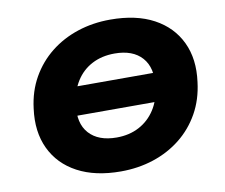

<svg xmlns="http://www.w3.org/2000/svg" viewBox="-79 -814 1079 922"><g transform="rotate(-10 460.0 -352.5)"><path d="M178 -289 200 -428H769L746 -289ZM439 11Q314 11 228 -35Q142 -81 102.5 -164.5Q63 -248 78 -359Q88 -442 125.5 -508Q163 -574 221.5 -620.5Q280 -667 354.5 -691.5Q429 -716 514 -716Q640 -716 725.5 -670Q811 -624 850.5 -541Q890 -458 875 -348Q865 -264 827.5 -197.5Q790 -131 731.5 -84.5Q673 -38 598.5 -13.5Q524 11 439 11ZM447 -153Q509 -153 557 -178.5Q605 -204 635 -250.5Q665 -297 672 -361Q684 -452 639.5 -502Q595 -552 506 -552Q444 -552 396 -527Q348 -502 318.5 -455.5Q289 -409 281 -344Q268 -253 313 -203Q358 -153 447 -153Z"/></g></svg>

Font: Nunito Sans 10pt SemiExpanded Black
Style: Italic
Weight: 900
Width: 6
Italic angle: -9°
Designer: Vernon Adams
Foundry: Vernon Adams
Version: Version 3.101;gftools[0.9.27]